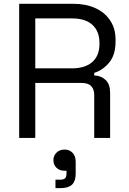

<svg xmlns="http://www.w3.org/2000/svg" viewBox="-20 -720 671 1002"><path d="M80.1 0Q80.1 -174.8 80.1 -700.2Q150.4 -700.2 363.3 -700.2Q427.7 -700.2 477.5 -677.7Q527.3 -655.3 554.7 -613.3Q583 -572.3 583 -513.7Q583 -510.7 583 -502.9Q583 -433.6 549.8 -393.6Q516.6 -353.5 471.7 -339.8Q471.7 -335 471.7 -326.2Q507.8 -325.2 531.2 -302.7Q554.7 -280.3 554.7 -235.4Q554.7 -156.2 554.7 0Q534.2 0 471.7 0Q471.7 -56.6 471.7 -224.6Q471.7 -254.9 455.1 -271.5Q439.5 -287.1 406.2 -287.1Q325.2 -287.1 164.1 -287.1Q164.1 -214.8 164.1 0Q142.6 0 80.1 0ZM164.1 -363.3Q211.9 -363.3 355.5 -363.3Q423.8 -363.3 461.9 -396.5Q499 -429.7 499 -490.2Q499 -492.2 499 -497.1Q499 -556.6 461.9 -590.8Q424.8 -624 355.5 -624Q291 -624 164.1 -624Q164.1 -558.6 164.1 -363.3ZM269.5 261.7Q269.5 251 269.5 217.8Q275.4 217.8 293 217.8Q311.5 217.8 319.3 210.9Q327.1 203.1 327.1 185.5Q327.1 180.7 327.1 170.9Q324.2 170.9 316.4 170.9Q291 170.9 275.4 156.2Q258.8 140.6 258.8 116.2Q258.8 91.8 275.4 76.2Q291 60.5 317.4 60.5Q341.8 60.5 358.4 77.1Q375 93.8 375 124Q375 144.5 375 186.5Q375 224.6 356.4 243.2Q336.9 261.7 296.9 261.7Q288.1 261.7 269.5 261.7Z"/></svg>

Font: Kadena Space Grotesk
Style: Regular
Weight: 400
Designer: Florian Karsten
Version: Version 2.000